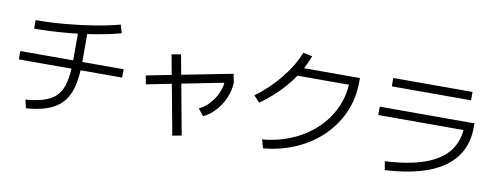

<svg xmlns="http://www.w3.org/2000/svg" viewBox="-66 -1118 3881 1501"><g transform="rotate(10 1875.0 -367.0)"><path d="M478.5 -400.4V-659.2H550.8V-400.4Q550.8 -250 515.1 -160.6Q479.5 -71.3 399.4 -26.4Q319.3 18.6 179.7 29.3L164.1 -37.1Q288.1 -46.9 355.5 -82.5Q422.9 -118.2 450.7 -192.4Q478.5 -266.6 478.5 -400.4ZM58.6 -404.3H878.9V-337.9H58.6ZM795.9 -744.1 815.4 -678.7Q726.6 -654.3 613.3 -635.3Q500 -616.2 376.5 -606Q252.9 -595.7 134.8 -595.7V-663.1Q243.2 -663.1 363.3 -673.3Q483.4 -683.6 596.7 -702.1Q710 -720.7 795.9 -744.1Z M1057.6 -386.7 1731.4 -518.6 1745.1 -451.2 1070.3 -318.4ZM1227.5 -584 1300.8 -596.7 1416 27.3 1343.8 41ZM1673.8 -457 1745.1 -451.2Q1744.1 -392.6 1718.8 -331.5Q1693.4 -270.5 1649.4 -222.2Q1605.5 -173.8 1553.7 -150.4L1510.7 -205.1Q1555.7 -225.6 1593.3 -266.6Q1630.9 -307.6 1652.3 -357.9Q1673.8 -408.2 1673.8 -457Z M2635.7 -626 2667 -590.8H2203.1V-657.2H2710V-626Q2710 -458 2627 -317.9Q2543.9 -177.7 2396 -89.8Q2248 -2 2059.6 15.6L2040 -51.8Q2211.9 -67.4 2347.7 -146.5Q2483.4 -225.6 2559.6 -351.1Q2635.7 -476.6 2635.7 -626ZM2240.2 -775.4 2312.5 -760.7Q2270.5 -640.6 2181.2 -529.8Q2091.8 -418.9 1967.8 -331.1L1920.9 -380.9Q2030.3 -460.9 2114.7 -565.4Q2199.2 -669.9 2240.2 -775.4Z M3579.1 -431.6 3614.3 -397.5H2901.4V-463.9H3653.3V-431.6Q3653.3 -294.9 3582.5 -198.2Q3511.7 -101.6 3372.1 -47.4Q3232.4 6.8 3026.4 17.6L3014.6 -50.8Q3205.1 -60.5 3330.1 -105.5Q3455.1 -150.4 3517.1 -231.9Q3579.1 -313.5 3579.1 -431.6ZM2966.8 -703.1H3595.7V-636.7H2966.8Z"/></g></svg>

Font: WEMIX Pretendard Variable
Style: Regular
Weight: 400
Designer: Base glyphs from Inter by Rasmus Andersson; Hangeul glyphs from Noto Sans CJK(Source Han Sans) by Jang Soo-young and Kan
Foundry: Kil Hyung-jin
Version: Version 1.000;Glyphs 3.2 (3208)